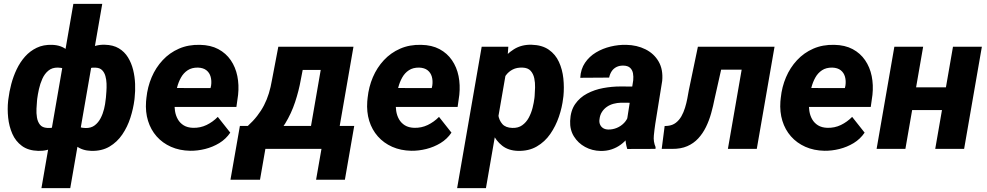

<svg xmlns="http://www.w3.org/2000/svg" viewBox="-20 -770 5104 993"><path d="M676.3 -264.6 675.3 -254.4Q669.4 -208 654.3 -160.9Q639.2 -113.8 612.5 -74.5Q585.9 -35.2 546.1 -11.7Q506.3 11.7 451.7 10.3Q405.8 8.8 375.7 -14.2Q345.7 -37.1 328.6 -73Q311.5 -108.9 304.9 -150.1Q298.3 -191.4 299.3 -229.5L305.7 -278.8Q313 -319.8 329.1 -365.5Q345.2 -411.1 371.8 -450.9Q398.4 -490.7 435.5 -515.4Q472.7 -540 522 -538.6Q565.4 -537.6 594.7 -520Q624 -502.4 641.8 -473.4Q659.7 -444.3 668.5 -408.9Q677.2 -373.5 678.7 -336.2Q680.2 -298.8 676.3 -264.6ZM526.4 -254.4 527.8 -265.1Q528.8 -278.3 530.3 -297.6Q531.7 -316.9 531 -337.6Q530.3 -358.4 525.1 -376.7Q520 -395 508.3 -407Q496.6 -418.9 476.1 -419.9Q439 -422.4 414.3 -404.5Q389.6 -386.7 375.7 -357.4Q361.8 -328.1 356.4 -296.9L343.8 -213.4Q341.8 -184.6 348.1 -160.9Q354.5 -137.2 372.3 -122.8Q390.1 -108.4 423.3 -107.9Q451.2 -107.4 470 -121.8Q488.8 -136.2 500.5 -158.9Q512.2 -181.6 518.3 -206.8Q524.4 -231.9 526.4 -254.4ZM22 -248 23.4 -258.3Q27.8 -295.4 38.3 -335.2Q48.8 -375 66.4 -411.9Q84 -448.7 109.6 -477.5Q135.3 -506.3 169.9 -522.9Q204.6 -539.6 249.5 -538.1Q296.9 -536.6 326.9 -511Q356.9 -485.4 373 -446Q389.2 -406.7 394.8 -362.8Q400.4 -318.8 398.9 -281.2L392.6 -233.9Q385.3 -193.8 368.7 -150.1Q352.1 -106.4 325.4 -69.8Q298.8 -33.2 262.2 -10.7Q225.6 11.7 177.7 10.3Q126 8.8 93.3 -15.4Q60.5 -39.6 43.7 -78.1Q26.9 -116.7 22.2 -161.4Q17.6 -206.1 22 -248ZM172.4 -258.8 171.4 -248Q169.9 -231.4 168.7 -208Q167.5 -184.6 171.1 -162.4Q174.8 -140.1 186.8 -125Q198.7 -109.9 224.1 -108.4Q258.8 -106.4 283.2 -120.6Q307.6 -134.8 322 -159.9Q336.4 -185.1 341.8 -216.3L354 -296.9Q356.4 -325.7 352.3 -353.8Q348.1 -381.8 331.3 -400.9Q314.5 -419.9 279.3 -420.4Q249.5 -420.9 230 -404.5Q210.4 -388.2 199 -362.5Q187.5 -336.9 181.4 -309.1Q175.3 -281.2 172.4 -258.8ZM194.3 203.1 359.4 -750H508.8L343.3 203.1Z M963.4 9.8Q908.7 8.8 864.5 -10.7Q820.3 -30.3 790 -64.7Q759.8 -99.1 745.6 -145Q731.4 -190.9 735.4 -245.1L737.3 -264.2Q743.2 -320.8 764.4 -370.6Q785.6 -420.4 821.3 -458.7Q856.9 -497.1 905.5 -518.3Q954.1 -539.6 1014.2 -538.1Q1069.3 -537.1 1109.1 -515.9Q1148.9 -494.6 1173.6 -458.5Q1198.2 -422.4 1207.5 -376.5Q1216.8 -330.6 1211.4 -279.3L1202.6 -216.8H789.1L804.7 -314.9L1068.8 -314.5L1071.8 -327.6Q1075.2 -352.5 1069.3 -373.3Q1063.5 -394 1047.4 -406.7Q1031.2 -419.4 1003.9 -420.4Q972.2 -420.9 950.7 -406.7Q929.2 -392.6 916 -368.9Q902.8 -345.2 895.8 -317.6Q888.7 -290 885.3 -264.2L883.3 -245.6Q881.3 -220.2 885 -196.3Q888.7 -172.4 899.7 -153.1Q910.6 -133.8 929.9 -121.8Q949.2 -109.9 978 -108.9Q1015.6 -107.9 1048.1 -123.5Q1080.6 -139.2 1106.4 -165.5L1170.9 -84Q1148.4 -50.8 1114.3 -30Q1080.1 -9.3 1040.8 0.5Q1001.5 10.3 963.4 9.8Z M1419.4 -528.3H1568.8L1535.6 -357.4Q1525.9 -301.8 1506.3 -242.4Q1486.8 -183.1 1454.6 -130.6Q1422.4 -78.1 1375 -42.7Q1327.6 -7.3 1263.2 0H1237.3L1248.5 -116.7L1260.7 -117.7Q1289.1 -143.6 1309.8 -170.2Q1330.6 -196.8 1345.5 -225.6Q1360.4 -254.4 1370.4 -286.9Q1380.4 -319.3 1386.7 -356.9ZM1460 -528.3H1808.1L1716.3 0H1567.9L1638.7 -408.2H1439.5ZM1220.7 -118.7H1812L1763.7 159.7H1614.7L1642.6 0H1352.5L1324.7 159.7H1171.9Z M2107.4 9.8Q2052.7 8.8 2008.5 -10.7Q1964.4 -30.3 1934.1 -64.7Q1903.8 -99.1 1889.6 -145Q1875.5 -190.9 1879.4 -245.1L1881.3 -264.2Q1887.2 -320.8 1908.4 -370.6Q1929.7 -420.4 1965.3 -458.7Q2001 -497.1 2049.6 -518.3Q2098.1 -539.6 2158.2 -538.1Q2213.4 -537.1 2253.2 -515.9Q2293 -494.6 2317.6 -458.5Q2342.3 -422.4 2351.6 -376.5Q2360.8 -330.6 2355.5 -279.3L2346.7 -216.8H1933.1L1948.7 -314.9L2212.9 -314.5L2215.8 -327.6Q2219.2 -352.5 2213.4 -373.3Q2207.5 -394 2191.4 -406.7Q2175.3 -419.4 2147.9 -420.4Q2116.2 -420.9 2094.7 -406.7Q2073.2 -392.6 2060.1 -368.9Q2046.9 -345.2 2039.8 -317.6Q2032.7 -290 2029.3 -264.2L2027.3 -245.6Q2025.4 -220.2 2029.1 -196.3Q2032.7 -172.4 2043.7 -153.1Q2054.7 -133.8 2074 -121.8Q2093.3 -109.9 2122.1 -108.9Q2159.7 -107.9 2192.1 -123.5Q2224.6 -139.2 2250.5 -165.5L2314.9 -84Q2292.5 -50.8 2258.3 -30Q2224.1 -9.3 2184.8 0.5Q2145.5 10.3 2107.4 9.8Z M2601.1 -418.5 2493.2 203.1H2344.2L2471.2 -528.3H2608.9ZM2894 -272.9 2892.6 -262.7Q2887.2 -214.8 2870.6 -166.3Q2854 -117.7 2825.9 -77.1Q2797.9 -36.6 2756.3 -12.5Q2714.8 11.7 2658.7 10.3Q2609.4 8.8 2577.4 -16.4Q2545.4 -41.5 2527.3 -80.8Q2509.3 -120.1 2502.4 -165Q2495.6 -210 2496.6 -250L2499 -270.5Q2506.8 -314.5 2524.2 -361.8Q2541.5 -409.2 2569.8 -449.7Q2598.1 -490.2 2637.7 -515.1Q2677.2 -540 2729.5 -538.6Q2783.7 -537.1 2818.4 -512.9Q2853 -488.8 2870.8 -449.7Q2888.7 -410.6 2893.6 -364.3Q2898.4 -317.9 2894 -272.9ZM2744.1 -263.2 2745.1 -273.9Q2746.6 -293 2747.3 -317.6Q2748 -342.3 2743.2 -365.2Q2738.3 -388.2 2724.4 -403.8Q2710.4 -419.4 2682.6 -420.4Q2652.8 -421.4 2631.8 -410.6Q2610.8 -399.9 2596.7 -380.9Q2582.5 -361.8 2574.5 -337.9Q2566.4 -314 2562.5 -288.1L2555.7 -234.4Q2552.7 -205.1 2556.9 -176.5Q2561 -147.9 2577.9 -128.7Q2594.7 -109.4 2629.9 -108.4Q2660.2 -107.4 2680.9 -122.3Q2701.7 -137.2 2714.6 -161.1Q2727.5 -185.1 2734.4 -212.2Q2741.2 -239.3 2744.1 -263.2Z M3219.2 -126 3254.9 -354.5Q3256.8 -374 3253.7 -391.1Q3250.5 -408.2 3238.8 -419.2Q3227.1 -430.2 3204.1 -430.7Q3184.1 -431.2 3168.7 -423.6Q3153.3 -416 3143.8 -401.9Q3134.3 -387.7 3130.4 -368.7L2981 -367.7Q2983.4 -412.6 3005.6 -445.3Q3027.8 -478 3062.5 -498.8Q3097.2 -519.5 3138.2 -529.3Q3179.2 -539.1 3218.8 -538.1Q3273.9 -537.1 3318.4 -514.9Q3362.8 -492.7 3386.5 -451.4Q3410.2 -410.2 3404.8 -351.6L3369.1 -129.9Q3364.7 -101.1 3361.6 -69.1Q3358.4 -37.1 3370.6 -9.3L3370.1 0L3224.1 0.5Q3214.4 -29.8 3214.4 -62.3Q3214.4 -94.7 3219.2 -126ZM3271.5 -322.3 3257.8 -238.3 3191.4 -238.8Q3171.9 -238.3 3152.8 -233.2Q3133.8 -228 3118.7 -217.5Q3103.5 -207 3093.3 -191.2Q3083 -175.3 3080.6 -153.8Q3078.1 -138.2 3083.3 -126.2Q3088.4 -114.3 3099.1 -107.4Q3109.9 -100.6 3125.5 -100.1Q3148.4 -99.6 3170.2 -108.6Q3191.9 -117.7 3208 -134.5Q3224.1 -151.4 3230 -173.3L3258.8 -108.9Q3246.6 -82 3229.5 -60.1Q3212.4 -38.1 3190.9 -22.2Q3169.4 -6.3 3143.3 2.4Q3117.2 11.2 3086.4 10.7Q3042.5 9.8 3006.1 -10Q2969.7 -29.8 2948.2 -64.5Q2926.8 -99.1 2928.7 -144.5Q2930.7 -197.3 2954.6 -231.7Q2978.5 -266.1 3016.6 -286.1Q3054.7 -306.2 3099.6 -314.5Q3144.5 -322.8 3189 -322.8Z M3880.4 -528.3 3859.9 -409.7H3606L3627 -528.3ZM3985.8 -528.3 3894 0H3744.6L3836.4 -528.3ZM3589.4 -528.3H3736.3L3675.8 -259.3Q3668.5 -221.7 3658 -184.1Q3647.5 -146.5 3631.1 -113Q3614.7 -79.6 3591.1 -54Q3567.4 -28.3 3534.2 -13.9Q3501 0.5 3455.6 0H3402.3L3417.5 -118.2L3433.1 -119.1Q3458 -121.6 3475.3 -135Q3492.7 -148.4 3504.2 -168.7Q3515.6 -189 3522.9 -212.9Q3530.3 -236.8 3534.7 -260.3Q3539.1 -283.7 3542.5 -303.2Z M4244.1 9.8Q4189.5 8.8 4145.3 -10.7Q4101.1 -30.3 4070.8 -64.7Q4040.5 -99.1 4026.4 -145Q4012.2 -190.9 4016.1 -245.1L4018.1 -264.2Q4023.9 -320.8 4045.2 -370.6Q4066.4 -420.4 4102.1 -458.7Q4137.7 -497.1 4186.3 -518.3Q4234.9 -539.6 4294.9 -538.1Q4350.1 -537.1 4389.9 -515.9Q4429.7 -494.6 4454.3 -458.5Q4479 -422.4 4488.3 -376.5Q4497.6 -330.6 4492.2 -279.3L4483.4 -216.8H4069.8L4085.4 -314.9L4349.6 -314.5L4352.5 -327.6Q4356 -352.5 4350.1 -373.3Q4344.2 -394 4328.1 -406.7Q4312 -419.4 4284.7 -420.4Q4252.9 -420.9 4231.4 -406.7Q4210 -392.6 4196.8 -368.9Q4183.6 -345.2 4176.5 -317.6Q4169.4 -290 4166 -264.2L4164.1 -245.6Q4162.1 -220.2 4165.8 -196.3Q4169.4 -172.4 4180.4 -153.1Q4191.4 -133.8 4210.7 -121.8Q4230 -109.9 4258.8 -108.9Q4296.4 -107.9 4328.9 -123.5Q4361.3 -139.2 4387.2 -165.5L4451.7 -84Q4429.2 -50.8 4395 -30Q4360.8 -9.3 4321.5 0.5Q4282.2 10.3 4244.1 9.8Z M4924.8 -318.4 4903.8 -200.7H4644.5L4665.5 -318.4ZM4754.4 -528.3 4662.6 0H4513.7L4605.5 -528.3ZM5058.1 -528.3 4966.3 0H4816.9L4908.7 -528.3Z"/></svg>

Font: Roboto ExtraBold
Style: Italic
Weight: 800
Designer: Christian Robertson
Foundry: Google
Version: Version 3.009; 2024